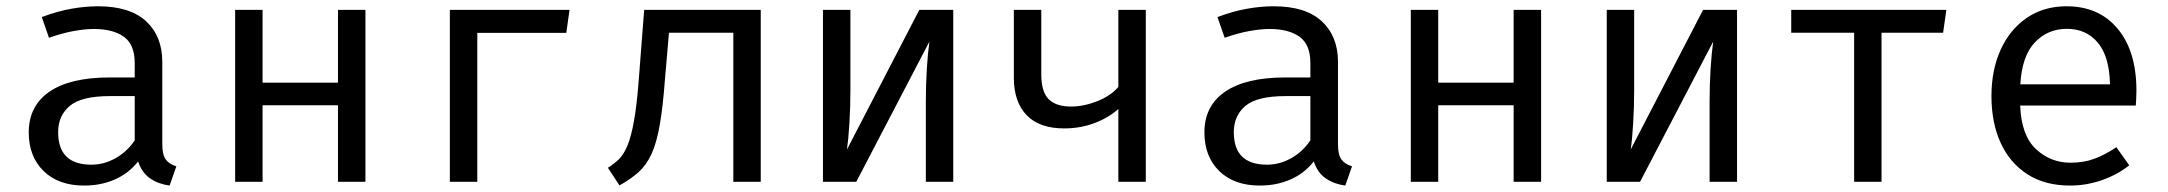

<svg xmlns="http://www.w3.org/2000/svg" viewBox="-20 -571 6809 603"><path d="M489.7 -117.9Q489.7 -85.1 500.5 -70.3Q511.3 -55.4 533.8 -48.7L512.8 11.8Q477.9 7.2 451.8 -10.5Q425.6 -28.2 413.8 -64.1Q384.6 -26.7 340.8 -7.4Q296.9 11.8 244.6 11.8Q163.6 11.8 116.9 -33.8Q70.3 -79.5 70.3 -154.9Q70.3 -238.5 135.4 -283.1Q200.5 -327.7 323.6 -327.7H403.1V-372.8Q403.1 -431.3 369 -455.6Q334.9 -480 274.4 -480Q247.7 -480 211.8 -473.6Q175.9 -467.2 133.8 -452.3L111.3 -517.4Q160.5 -535.9 204.4 -543.6Q248.2 -551.3 287.7 -551.3Q388.2 -551.3 439 -504.1Q489.7 -456.9 489.7 -376.9ZM266.7 -53.8Q306.7 -53.8 342.8 -74.1Q379 -94.4 403.1 -130.3V-269.2H325.1Q235.9 -269.2 199.2 -238.5Q162.6 -207.7 162.6 -155.9Q162.6 -53.8 266.7 -53.8Z M1041.5 0V-240.5H804.6V0H718.5V-540H804.6V-311.3H1041.5V-540H1127.7V0Z M1479 0H1392.8V-540H1768.7L1758.5 -467.7H1479Z M2369.2 -540V0H2283.1V-468.2H2081L2068.7 -325.6Q2062.1 -235.9 2052.1 -179Q2042.1 -122.1 2026.2 -87.4Q2010.3 -52.8 1985.9 -30.8Q1961.5 -8.7 1925.6 11.3L1889.2 -44.1Q1908.2 -55.9 1923.3 -70.5Q1938.5 -85.1 1950.3 -113.1Q1962.1 -141 1971 -190.5Q1980 -240 1986.2 -321.5L2003.1 -540Z M2973.8 -540V0H2887.7V-252.8Q2887.7 -305.6 2890.8 -354.6Q2893.8 -403.6 2899 -440.5L2669.2 0H2564.6V-540H2650.8V-287.7Q2650.8 -235.4 2647.7 -184.4Q2644.6 -133.3 2640 -101.5L2867.2 -540Z M3578.5 -540V0H3492.3V-228.7Q3461.5 -201 3417.2 -184.4Q3372.8 -167.7 3322.6 -167.7Q3244.1 -167.7 3204.1 -209.5Q3164.1 -251.3 3164.1 -326.7V-540H3250.3V-336.9Q3250.3 -283.1 3273.3 -259.7Q3296.4 -236.4 3344.1 -236.4Q3383.1 -236.4 3425.1 -252.8Q3467.2 -269.2 3492.3 -297.9V-540Z M4182.1 -117.9Q4182.1 -85.1 4192.8 -70.3Q4203.6 -55.4 4226.2 -48.7L4205.1 11.8Q4170.3 7.2 4144.1 -10.5Q4117.9 -28.2 4106.2 -64.1Q4076.9 -26.7 4033.1 -7.4Q3989.2 11.8 3936.9 11.8Q3855.9 11.8 3809.2 -33.8Q3762.6 -79.5 3762.6 -154.9Q3762.6 -238.5 3827.7 -283.1Q3892.8 -327.7 4015.9 -327.7H4095.4V-372.8Q4095.4 -431.3 4061.3 -455.6Q4027.2 -480 3966.7 -480Q3940 -480 3904.1 -473.6Q3868.2 -467.2 3826.2 -452.3L3803.6 -517.4Q3852.8 -535.9 3896.7 -543.6Q3940.5 -551.3 3980 -551.3Q4080.5 -551.3 4131.3 -504.1Q4182.1 -456.9 4182.1 -376.9ZM3959 -53.8Q3999 -53.8 4035.1 -74.1Q4071.3 -94.4 4095.4 -130.3V-269.2H4017.4Q3928.2 -269.2 3891.5 -238.5Q3854.9 -207.7 3854.9 -155.9Q3854.9 -53.8 3959 -53.8Z M4733.8 0V-240.5H4496.9V0H4410.8V-540H4496.9V-311.3H4733.8V-540H4820V0Z M5435.4 -540V0H5349.2V-252.8Q5349.2 -305.6 5352.3 -354.6Q5355.4 -403.6 5360.5 -440.5L5130.8 0H5026.2V-540H5112.3V-287.7Q5112.3 -235.4 5109.2 -184.4Q5106.2 -133.3 5101.5 -101.5L5328.7 -540Z M6092.8 -540 6082.6 -468.2H5889.2V0H5803.1V-468.2H5605.6V-540Z M6324.6 -239.5Q6328.2 -145.6 6374.1 -102.8Q6420 -60 6482.6 -60Q6524.1 -60 6557.4 -72.3Q6590.8 -84.6 6626.7 -108.7L6667.2 -51.8Q6629.7 -22.1 6581 -5.1Q6532.3 11.8 6481.5 11.8Q6402.6 11.8 6347.4 -23.6Q6292.3 -59 6263.3 -122.3Q6234.4 -185.6 6234.4 -269.2Q6234.4 -351.3 6263.3 -414.9Q6292.3 -478.5 6345.4 -514.9Q6398.5 -551.3 6470.3 -551.3Q6572.3 -551.3 6631 -480.5Q6689.7 -409.7 6689.7 -286.7Q6689.7 -272.8 6689 -260.5Q6688.2 -248.2 6687.7 -239.5ZM6471.3 -480.5Q6411.3 -480.5 6370.8 -437.9Q6330.3 -395.4 6325.1 -306.2H6606.7Q6605.1 -392.8 6568.7 -436.7Q6532.3 -480.5 6471.3 -480.5Z"/></svg>

Font: FiraCode Nerd Font
Style: Regular
Weight: 400
Designer: Carrois Corporate, Edenspiekermann AG, Nikita Prokopov
Foundry: Carrois Corporate, Edenspiekermann AG, Nikita Prokopov
Version: Version 6.002;Nerd Fonts 3.4.0